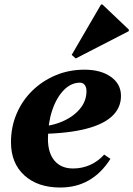

<svg xmlns="http://www.w3.org/2000/svg" viewBox="-20 -822 595 857"><path d="M249 15Q148 15 88.5 -39.5Q29 -94 29 -187Q29 -255 54 -314Q79 -373 124 -417Q169 -461 228.5 -486Q288 -511 357 -511Q430 -511 475 -479Q520 -447 520 -394Q520 -338 476.5 -300Q433 -262 347 -243Q261 -224 134 -224V-256Q199 -256 251.5 -277Q304 -298 335 -334Q366 -370 366 -415Q366 -433 358 -443Q350 -453 337 -453Q297 -453 264.5 -419.5Q232 -386 213 -329.5Q194 -273 194 -202Q194 -139 223.5 -104.5Q253 -70 306 -70Q347 -70 382.5 -86Q418 -102 445 -132L473 -113Q392 15 249 15ZM318 -561 300 -577 431 -802H437L555 -690V-683Z"/></svg>

Font: Platypi Light
Style: Bold Italic
Weight: 700
Italic angle: -13°
Version: Version 1.200